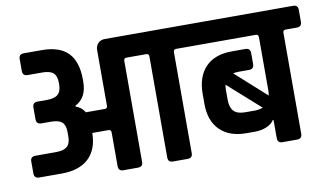

<svg xmlns="http://www.w3.org/2000/svg" viewBox="-67 -763 1532 903"><g transform="rotate(-10 699.5 -311.5)"><path d="M477 -623H852Q876 -623 876 -600V-543Q876 -519 852 -519H798Q786 -519 786 -505V-23Q786 0 762 0H693Q669 0 669 -23V-505Q669 -519 657 -519H561Q549 -519 549 -505V-23Q549 0 525 0H456Q432 0 432 -23V-184Q432 -198 420 -198H342Q341 -119 296 -77Q251 -35 168 -35H60Q36 -35 36 -59V-116Q36 -139 60 -139H159Q195 -139 211.5 -153.5Q228 -168 228 -201V-223Q228 -256 212 -270Q196 -284 159 -284H114Q90 -284 90 -308V-363Q90 -388 113 -388H159Q195 -388 211.5 -402.5Q228 -417 228 -450V-458Q228 -491 212 -505Q196 -519 159 -519H90Q66 -519 66 -543V-600Q66 -623 90 -623H175Q261 -623 301.5 -580.5Q342 -538 342 -453V-444Q342 -366 286 -338V-334Q315 -324 329 -299H420Q432 -299 432 -313V-577Q432 -597 444 -610Q456 -623 477 -623Z M840 -623H1375Q1399 -623 1399 -600V-543Q1399 -519 1375 -519H1321Q1309 -519 1309 -505V-24Q1309 0 1285 0H1215Q1192 0 1192 -24V-110H1188Q1178 -93 1153 -82Q1128 -71 1096 -71H1056Q975 -71 930 -115.5Q885 -160 885 -241V-292Q886 -372 929.5 -417Q973 -462 1055 -462H1119Q1143 -462 1143 -438V-385Q1143 -362 1119 -362H1069Q1055 -362 1043 -359L1190 -227Q1192 -241 1192 -248V-505Q1192 -519 1180 -519H840Q816 -519 816 -543V-600Q816 -623 840 -623ZM1067 -169H1114Q1133 -169 1152 -176L998 -313Q996 -299 996 -290V-241Q996 -205 1012.5 -187Q1029 -169 1067 -169Z"/></g></svg>

Font: Rajdhani
Style: Bold
Weight: 700
Designer: Satya Rajpurohit, Jyotish Sonowal
Foundry: Indian Type Foundry
Version: Version 1.201 February 1, 2022